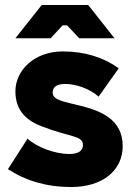

<svg xmlns="http://www.w3.org/2000/svg" viewBox="-20 -740 531 773"><path d="M441 -586 335 -720H148L42 -586H184L232 -638H250L299 -586ZM267 13C392 13 474 -53 474 -152C474 -261 383 -294 305 -314C244 -330 192 -335 192 -367C192 -391 211 -402 242 -402C288 -402 342 -382 377 -351L458 -465C399 -508 322 -533 233 -533C118 -533 42 -457 42 -372C42 -291 92 -252 149 -231C265 -186 314 -195 314 -156C314 -132 294 -120 258 -120C203 -120 128 -147 91 -182L12 -59C84 -12 168 13 267 13Z"/></svg>

Font: Fixel Text ExtraBold
Style: Regular
Weight: 800
Width: 4
Designer: AlfaBravo + MacPaw
Foundry: Kyrylo Tkachov, Marchela Mozhyna, Serhii Makarenko, Maria Weinstein, Zakhar Kryvoshyya
Version: Version 1.211